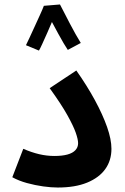

<svg xmlns="http://www.w3.org/2000/svg" viewBox="-20 -832 557 858"><path d="M35 -40 84 -167Q121 -151 155 -143Q189 -135 223 -135Q258 -135 281.5 -141.5Q305 -148 317 -161Q329 -174 329 -192Q329 -209 318.5 -239Q308 -269 281 -317.5Q254 -366 202 -438L321 -517Q369 -449 404 -384.5Q439 -320 458.5 -264.5Q478 -209 478 -167Q478 -115 450.5 -76.5Q423 -38 369.5 -16Q316 6 238 6Q209 6 173 1Q137 -4 100.5 -14Q64 -24 35 -40ZM248 -812Q256 -797 267.5 -774.5Q279 -752 292 -727Q305 -702 318 -679Q331 -656 341 -640L283 -609Q276 -619 264.5 -638.5Q253 -658 240.5 -681Q228 -704 216.5 -725.5Q205 -747 197 -761L176 -806ZM176 -806 233 -784Q226 -767 215 -740.5Q204 -714 191.5 -686Q179 -658 169 -636Q159 -614 154 -606L96 -630Q101 -640 111.5 -662.5Q122 -685 134.5 -712.5Q147 -740 158.5 -765Q170 -790 176 -806Z"/></svg>

Font: Noto Sans
Style: Bold
Weight: 700
Designer: Monotype Design Team
Foundry: Monotype Imaging Inc.
Version: Version 2.000;GOOG;noto-source:20170915:90ef993387c0; ttfaut